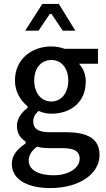

<svg xmlns="http://www.w3.org/2000/svg" viewBox="-20 -739 540 976"><path d="M166 8 168 7H170C188 12 206 14 232 14H296C349 14 385 25 385 68C385 115 329 152 253 152C178 152 126 126 126 77C126 52 139 29 166 8ZM235 217C388 217 486 142 486 49C486 -32 429 -67 314 -67H231C173 -67 149 -86 149 -120C149 -145 159 -159 174 -173L176 -175L179 -174C199 -165 222 -161 241 -161C338 -161 416 -218 416 -325C416 -358 404 -388 389 -406L382 -415H478V-491H309H308C289 -498 266 -503 241 -503C144 -503 56 -441 56 -329C56 -272 86 -226 118 -201L120 -199V-190L118 -189C91 -169 66 -136 66 -100C66 -61 84 -37 108 -21L110 -20V-10L108 -8C64 20 40 55 40 94C40 175 122 217 235 217ZM154 -330C154 -396 192 -434 241 -434C290 -434 327 -395 327 -330C327 -263 289 -223 241 -223C192 -223 154 -263 154 -330ZM176 -583 233 -668H242L299 -583H363L279 -719H195L108 -583Z"/></svg>

Font: Falling Sky
Style: Light
Weight: 400
Designer: Paul D. Hunt
Foundry: Adobe Systems Incorporated
Version: Version 1.02